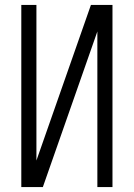

<svg xmlns="http://www.w3.org/2000/svg" viewBox="-20 -755 540 775"><path d="M66 0V-735H127V-107L347 -735H434V0H373V-628L153 0Z"/></svg>

Font: Iosevka Custom Light
Style: Regular
Weight: 300
Monospace: yes
Designer: Belleve Invis
Foundry: Belleve Invis
Version: Version 27.3.5